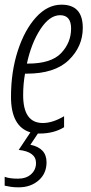

<svg xmlns="http://www.w3.org/2000/svg" viewBox="-21 -561 389 821"><path d="M236 -496Q283 -496 283 -439Q283 -379 240.5 -334Q198 -289 98 -289H94Q113 -377 152 -436.5Q191 -496 236 -496ZM59 240Q110 240 144 210.5Q178 181 178 133Q178 72 109 58L141 10Q145 10 149 10Q209 10 253 -17V-64Q204 -35 162 -35Q78 -35 78 -154Q78 -202 86 -246H93Q213 -246 273 -304Q333 -362 333 -442Q333 -541 242 -541Q182 -541 133 -487Q84 -433 55 -343.5Q26 -254 26 -147Q26 -20 109 5L59 80Q133 88 133 136Q133 165 112 184Q91 203 56 203Q19 203 -1 195V233Q12 236 26 238Q40 240 59 240Z"/></svg>

Font: Noto Sans Display Condensed Light
Style: Italic
Weight: 300
Width: 3
Designer: Monotype Design team
Foundry: Monotype Imaging Inc.
Version: 1.000